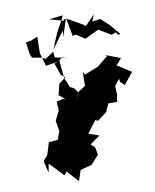

<svg xmlns="http://www.w3.org/2000/svg" viewBox="-121 -1181 1110 1377"><g transform="rotate(10 434.5 -492.0)"><path d="M229 -1022 214 -928 209 -856 207 -791 249 -936 261 -891 256 -1030 326 -911 347 -924 420 -907 498 -987 601 -967 625 -990 648 -975 658 -986 578 -1032 500 -1065 446 -1037 449 -1091 393 -967 445 -975 394 -1002 270 -1024 240 -1017 247 -1007 140 -999 229 -1044ZM36 -825 77 -862 116 -747 135 -722 174 -667 252 -709 232 -692 290 -621 326 -609 291 -557 300 -475 356 -454H336L295 -427L320 -368L312 -289L350 -223V-158L290 -131L295 -38L277 10L326 85L315 21L442 84L451 54L551 107L549 26L621 -25L652 -104L622 -154L587 -166L639 -241L558 -240L591 -346L610 -342L657 -415L662 -479L721 -500L711 -559L705 -569L688 -610L714 -685L695 -692L718 -645L755 -629L790 -731L689 -754L655 -758L669 -748L695 -815L574 -816L594 -812L542 -725L461 -653L442 -668L475 -573L438 -525L433 -433L436 -519L400 -544L371 -546L319 -601L262 -720L222 -641L277 -749L310 -750L227 -736L208 -775L163 -715L136 -719L66 -707L45 -729L4 -807Z"/></g></svg>

Font: Hussar Lance
Style: Regular
Weight: 700
Foundry: Cannot Into Space Fonts, PlusOne Fonts
Version: Version 2.27